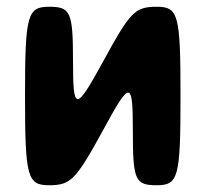

<svg xmlns="http://www.w3.org/2000/svg" viewBox="-20 -548 607 568"><path d="M285 -366C204 -218 196 -218 196 -366C196 -513 189 -528 125 -528C61 -528 54 -504 54 -264C54 -24 61 0 125 0C189 0 204 -15 285 -163C365 -311 373 -311 373 -163C373 -15 379 0 444 0C508 0 514 -24 514 -264C514 -504 508 -528 444 -528C379 -528 365 -513 285 -366Z"/></svg>

Font: Asimov Print
Style: A
Weight: 500
Designer: Google
Version: Version 2.000980: 2014